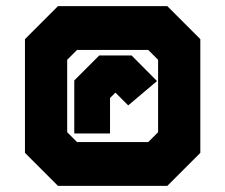

<svg xmlns="http://www.w3.org/2000/svg" viewBox="-20 -734 731 623"><path d="M168 -131 61 -238V-607L168 -714H523L630 -607V-238L523 -131ZM195 -183H497L562 -248V-576L497 -641H195L130 -576V-248ZM195 -183 130 -248V-576L195 -641H497L562 -576V-248L497 -183ZM230 -273H461L493 -305V-540L461 -572H230L198 -540V-305ZM221 -301V-473L302 -554H407L489.5 -471L396 -392L350 -438H359L337 -416V-301ZM279.5 -346H279V-444L324 -488H385.5L408.5 -464.5H408L385 -488H324L279.5 -444Z"/></svg>

Font: Tourney Black
Style: Regular
Weight: 900
Version: Version 1.015